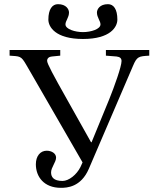

<svg xmlns="http://www.w3.org/2000/svg" viewBox="-20 -890 756 921"><path d="M212 -796C212 -761 246 -703 378 -703C510 -703 543 -761 543 -796C543 -846 525 -870 498 -870C458 -870 445 -845 445 -830C445 -806 462 -790 462 -773C462 -750 416 -736 378 -736C340 -736 294 -750 294 -773C294 -790 311 -806 311 -830C311 -845 298 -870 258 -870C231 -870 212 -846 212 -796ZM26 -623 54 -621C89 -618 90 -605 128 -541L376 -111L366 -89C348 -52 310 -22 280 -22C237 -22 225 -41 225 -63C225 -87 249 -112 249 -134C249 -154 228 -167 204 -167C173 -167 152 -141 152 -102C152 -42 191 11 272 11C301 11 368 8 406 -80L618 -574C637 -619 645 -620 696 -623V-650H488V-623L539 -619C556 -617 563 -610 563 -597C563 -571 529 -476 504 -414L419 -207L416 -209L301 -414C235 -531 206 -585 206 -598C206 -612 217 -618 229 -619L269 -623V-650H26Z"/></svg>

Font: erewhon
Style: Regular
Weight: 400
Version: Version 1.0.0